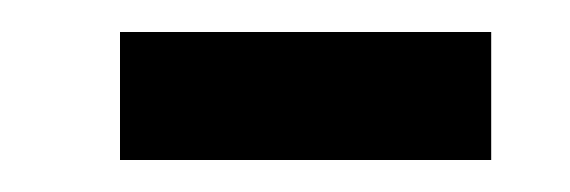

<svg xmlns="http://www.w3.org/2000/svg" viewBox="-20 -333 356 120"><path d="M55 -233V-313H287V-233Z"/></svg>

Font: Source Serif 4 Caption
Style: Italic
Weight: 400
Italic angle: -12°
Designer: Frank Grießhammer
Foundry: Adobe Systems Incorporated
Version: Version 4.004;hotconv 1.0.117;makeotfexe 2.5.65602